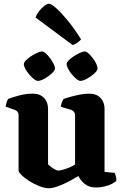

<svg xmlns="http://www.w3.org/2000/svg" viewBox="-20 -999 657 1023"><path d="M243 4Q217 4 188.5 -7.5Q160 -19 135 -35Q110 -51 94.5 -66.5Q79 -82 79 -90V-385Q79 -395 74 -402.5Q69 -410 60 -413L10 -431Q12 -443 15 -453.5Q18 -464 24 -472Q41 -479 79 -489.5Q117 -500 154 -500Q193 -500 214.5 -477.5Q236 -455 236 -419V-123Q241 -118 251.5 -110Q262 -102 273 -96Q284 -90 291 -90Q298 -90 314.5 -94.5Q331 -99 349.5 -106.5Q368 -114 380 -123V-385Q380 -394 375 -401.5Q370 -409 361 -413L304 -430Q306 -445 311 -456.5Q316 -468 319 -472Q330 -476 353 -482.5Q376 -489 403.5 -494.5Q431 -500 455 -500Q494 -500 515.5 -477.5Q537 -455 537 -419V-83L591 -78Q594 -72 597 -61.5Q600 -51 600 -37Q595 -29 577.5 -20Q560 -11 537 -5.5Q514 0 494 0Q455 0 432 -18.5Q409 -37 398 -61Q380 -50 350 -34Q320 -18 290 -7Q260 4 243 4ZM408 -568Q400 -568 387.5 -578Q375 -588 363 -602.5Q351 -617 343 -632.5Q335 -648 335 -657Q335 -666 346 -677.5Q357 -689 373.5 -699.5Q390 -710 406 -717.5Q422 -725 431 -725Q440 -725 451.5 -714.5Q463 -704 474.5 -689Q486 -674 493 -659Q500 -644 500 -634Q500 -624 483 -608Q466 -592 444 -580Q422 -568 408 -568ZM181 -568Q173 -568 160.5 -578Q148 -588 135.5 -602.5Q123 -617 115 -632Q107 -647 107 -657Q107 -666 118 -677.5Q129 -689 145.5 -699.5Q162 -710 178 -717.5Q194 -725 203 -725Q212 -725 223.5 -715Q235 -705 246.5 -689.5Q258 -674 265.5 -659Q273 -644 273 -635Q273 -624 256 -608Q239 -592 217.5 -580Q196 -568 181 -568ZM367 -759 169 -906Q176 -924 189 -940.5Q202 -957 216.5 -968Q231 -979 241 -979Q253 -979 279.5 -955.5Q306 -932 341 -889.5Q376 -847 412 -789Q407 -783 395 -773.5Q383 -764 367 -759Z"/></svg>

Font: Texturina 12pt ExtraBold
Style: Regular
Weight: 800
Designer: Guillermo Torres Carreño
Foundry: Omnibus-Type
Version: Version 1.002